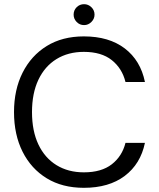

<svg xmlns="http://www.w3.org/2000/svg" viewBox="-20 -886 760 918"><path d="M381 12Q278 12 203.5 -33.5Q129 -79 88 -160.5Q47 -242 47 -350Q47 -457 88 -538.5Q129 -620 203.5 -666Q278 -712 381 -712Q501 -712 576.5 -654.5Q652 -597 673 -494H580Q564 -559 514.5 -598.5Q465 -638 381 -638Q306 -638 250 -603.5Q194 -569 163.5 -504.5Q133 -440 133 -350Q133 -260 163.5 -195.5Q194 -131 250 -96.5Q306 -62 381 -62Q465 -62 514.5 -100.5Q564 -139 580 -203H673Q652 -102 576.5 -45Q501 12 381 12ZM382 -766Q361 -766 346.5 -781Q332 -796 332 -816Q332 -837 346.5 -851.5Q361 -866 382 -866Q402 -866 417 -851.5Q432 -837 432 -816Q432 -796 417 -781Q402 -766 382 -766Z"/></svg>

Font: DeepMind Sans
Style: Regular
Weight: 400
Designer: Jonny Pinhorn / Modifications: Colophon Foundry
Foundry: Colophon Foundry
Version: Version 1.002; ttfautohint (v1.8.2)